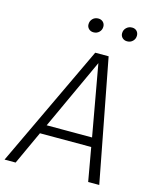

<svg xmlns="http://www.w3.org/2000/svg" viewBox="-148 -953 837 1038"><g transform="rotate(15 270.5 -434.0)"><path d="M414 -187H127L41 0H-21L303 -685H378L509 0H447ZM405 -238 334 -635 151 -238ZM228 -824Q228 -843 240.5 -855.5Q253 -868 272 -868Q288 -868 298.5 -858Q309 -848 309 -832Q309 -814 296.5 -801.5Q284 -789 265 -789Q249 -789 238.5 -799Q228 -809 228 -824ZM416 -824Q416 -843 429 -855.5Q442 -868 461 -868Q477 -868 487 -858Q497 -848 497 -832Q497 -814 484.5 -801.5Q472 -789 453 -789Q437 -789 426.5 -799Q416 -809 416 -824Z"/></g></svg>

Font: FiraGO Light
Style: Italic
Weight: 300
Italic angle: -8°
Designer: bBox Type GmbH
Foundry: bBox Type GmbH
Version: Version 1.001